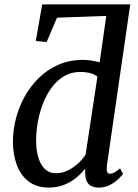

<svg xmlns="http://www.w3.org/2000/svg" viewBox="-20 -839 624 869"><path d="M202 10Q145.5 10 109.2 -18Q73 -46 55.8 -93.2Q38.5 -140.5 38.5 -199Q38.5 -248 51.5 -300Q64.5 -352 90.5 -399.8Q116.5 -447.5 155 -485.5Q193.5 -523.5 244 -545.8Q294.5 -568 357 -568Q374.5 -568 394 -564.8Q413.5 -561.5 431 -557L461 -767L238 -759L191 -648.5L142 -653.5L171 -819H569.5L463.5 -88Q461.5 -70 465 -61.2Q468.5 -52.5 477 -52.5Q486.5 -52.5 497.2 -58.2Q508 -64 523.5 -77L537 -51.5Q532.5 -45.5 517.5 -30.5Q502.5 -15.5 479.5 -2.8Q456.5 10 426.5 10Q397 10 381.5 -5.5Q366 -21 365.5 -54.5V-76Q350 -55.5 326.2 -35.5Q302.5 -15.5 271 -2.8Q239.5 10 202 10ZM232.5 -55Q262 -55 288.2 -68.2Q314.5 -81.5 335.2 -101Q356 -120.5 367.5 -139.5L421 -492.5Q405.5 -504 385.5 -508.8Q365.5 -513.5 345 -513.5Q302.5 -513.5 269.8 -494Q237 -474.5 213.2 -441.8Q189.5 -409 174 -368.8Q158.5 -328.5 151 -286Q143.5 -243.5 143.5 -205Q143.5 -159 153.8 -125.2Q164 -91.5 184 -73.2Q204 -55 232.5 -55Z"/></svg>

Font: Merriweather Light 18pt
Style: Italic
Weight: 400
Italic angle: -7.8°
Version: Version 2.101